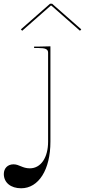

<svg xmlns="http://www.w3.org/2000/svg" viewBox="-158 -770 456 1030"><path d="M-39 -605 114.5 -740H117.5L271 -605L278 -612.5L121.5 -750H110.5L-46 -612.5ZM25 -520V-512.5H47.5C86 -512.5 100 -506 100 -487.5V-10C100 76 61 133 2 133C-38.5 133 -54.5 111.5 -85.5 111.5C-116.5 111.5 -137.5 132.5 -137.5 163.5C-137.5 209.5 -100.5 240 -44.5 240C49.5 240 112.5 140 112.5 -10V-521.5L47.5 -520Z"/></svg>

Font: ZnikomitNo24
Style: Regular
Weight: 500
Designer: gluk
Foundry: gluk
Version: Version 0.55